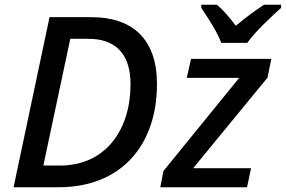

<svg xmlns="http://www.w3.org/2000/svg" viewBox="-20 -786 1200 806"><path d="M909 -606H1018C1049 -651 1124 -721 1160 -753V-766H1088C1051 -742 1011 -712 970 -678C945 -711 916 -745 891 -766H825V-753C851 -714 890 -656 909 -606ZM37 0H226C491 0 639 -179 639 -433C639 -621 537 -714 364 -714H188ZM231 -91H162L275 -623H352C459 -623 528 -566 528 -432C528 -243 425 -91 231 -91ZM653 0H1017L1034 -80H791L1103 -460L1119 -539H782L764 -459H984L666 -68Z"/></svg>

Font: Noto Sans Medium
Style: Italic
Weight: 500
Italic angle: -12°
Designer: Monotype Design Team
Foundry: Monotype Imaging Inc.
Version: Version 2.013